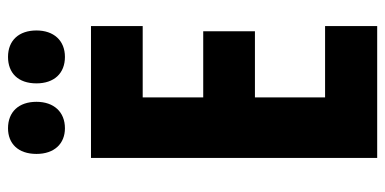

<svg xmlns="http://www.w3.org/2000/svg" viewBox="-261 -766 961 479"><g transform="rotate(-90 219.5 -526.5)"><path d="M75 -916C75 -871 101 -845 139 -845C180 -845 205 -873 205 -916C205 -960 180 -987 139 -987C101 -987 75 -962 75 -916ZM251 -916C251 -872 276 -845 317 -845C358 -845 383 -873 383 -916C383 -960 358 -987 317 -987C277 -987 251 -962 251 -916ZM394 -66V-196H216V-371H381V-500H216V-651H394V-780H65V-66Z"/></g></svg>

Font: Noto Sans Malayalam UI ExtraCondensed ExtraBold
Style: Regular
Weight: 800
Width: 2
Designer: Jelle Bosma - Monotype Design Team
Foundry: Monotype Imaging Inc.
Version: Version 2.104